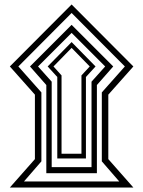

<svg xmlns="http://www.w3.org/2000/svg" viewBox="-20 -838 640 858"><path d="M576 0 464 -127V-415L576 -541L300 -818L24 -541L136 -415V-127L24 0ZM538 -541 435 -425V-117L513 -27H87L165 -117V-425L62 -541L300 -780ZM486 -541 300 -727 114 -541 187 -458V-64H413V-458ZM450 -541 389 -473V-91H211V-473L150 -541L300 -691ZM407 -541 300 -650 193 -541 236 -494V-130H364V-494ZM381 -541 344 -501V-151H255V-501L219 -541L300 -624Z"/></svg>

Font: Noto Kufi Arabic Thin
Style: Regular
Weight: 100
Designer: Monotype Design Team, David Williams, Khaled Hosny
Foundry: Google LLC
Version: Version 2.109